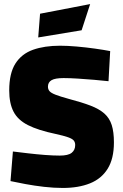

<svg xmlns="http://www.w3.org/2000/svg" viewBox="-20 -912 603 945"><path d="M289.1 13.1Q245.2 13.1 196.8 7.6Q148.5 2 104.9 -6.1Q61.3 -14.1 31.7 -20.7L43.5 -166.4Q74.7 -162.4 116.6 -157.6Q158.5 -152.7 200.4 -149.4Q242.4 -146.2 274 -146.2Q315.6 -146.2 332.8 -159.9Q350.1 -173.7 350.1 -198.2Q350.1 -211.5 343.1 -220.2Q336.2 -228.9 315.2 -236.4Q294.2 -243.9 253 -252.9Q167 -271 117.2 -296.4Q67.4 -321.8 46.4 -362.9Q25.4 -403.9 25.4 -466.8Q25.4 -551.6 56 -599.4Q86.6 -647.2 142.7 -667.1Q198.9 -687 275.6 -687Q312 -687 357.6 -683Q403.3 -679 447.1 -672.8Q491 -666.6 522.3 -660.6L514.1 -512.3Q483.5 -515.7 443.1 -519.2Q402.7 -522.7 362.5 -525.2Q322.3 -527.7 293 -527.7Q251.2 -527.7 233.6 -517.3Q216 -506.9 216 -485.6Q216 -472.4 223.7 -463.4Q231.3 -454.4 253.2 -445.9Q275.1 -437.3 318.3 -425.4Q382.7 -408.5 425.5 -392.1Q468.3 -375.7 493.7 -353.2Q519 -330.7 529.9 -296.6Q540.7 -262.5 540.7 -211.1Q540.7 -131 510 -81.6Q479.3 -32.2 423 -9.6Q366.7 13.1 289.1 13.1ZM168.1 -727.7 177.2 -844.5 423.7 -891.9 381.7 -763Z"/></svg>

Font: Titillium Web SemiBold
Style: Regular
Weight: 600
Designer: Mohamed Gaber, Accademia di Belle Arti di Urbino
Foundry: Kief Type Foundry, Accademia di Belle Arti di Urbino
Version: Version 3.000; ttfautohint (v1.8.4)